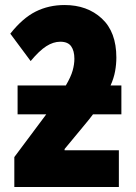

<svg xmlns="http://www.w3.org/2000/svg" viewBox="-20 -744 540 764"><path d="M37 0V-119L164 -289H50V-404H242Q262 -438 269 -463Q276 -488 276 -510Q276 -542 263 -560Q250 -578 220 -578Q192 -578 164 -560Q136 -542 102 -501L21 -610Q70 -672 122 -698Q174 -724 237 -724Q327 -724 385 -670.5Q443 -617 443 -515Q443 -488 438 -460.5Q433 -433 420 -404H463V-289H350Q336 -270 319 -250L237 -151V-146H453V0Z"/></svg>

Font: Noto Sans Mono ExtraCondensed Black
Style: Regular
Weight: 900
Width: 2
Designer: Monotype Design Team
Foundry: Monotype Imaging Inc.
Version: Version 2.014